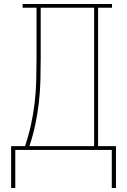

<svg xmlns="http://www.w3.org/2000/svg" viewBox="-20 -755 640 967"><path d="M543 192V0H57V192H36V-19H106Q124 -72 136 -126.5Q148 -181 154.5 -236.5Q161 -292 162.5 -348Q164 -404 164 -459V-716H94V-735H544V-716H474V-19H564V192ZM128 -19H454V-716H185V-459Q185 -404 183.5 -348Q182 -292 175.5 -236.5Q169 -181 157.5 -126.5Q146 -72 128 -19Z"/></svg>

Font: Iosevka Curly Slab ThEx
Style: Regular
Weight: 100
Width: 7
Monospace: yes
Designer: Belleve Invis
Foundry: Belleve Invis
Version: Version 11.1.0; ttfautohint (v1.8.3)